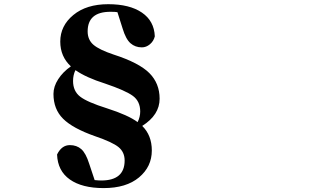

<svg xmlns="http://www.w3.org/2000/svg" viewBox="-20 -790 1540 938"><path d="M502.9 -260.7Q606.4 -227.5 652.3 -193.4Q665 -218.8 665 -245.1Q665 -294.9 629.4 -321.3Q593.8 -347.7 493.2 -381.8Q400.4 -411.1 348.6 -447.3Q336.9 -423.8 336.9 -394.5Q336.9 -344.7 371.6 -317.9Q406.2 -291 502.9 -260.7ZM579.1 -650.4 553.7 -730.5Q543.9 -732.4 519.5 -732.4Q408.2 -732.4 408.2 -636.7Q408.2 -595.7 436.5 -571.3Q464.8 -546.9 535.2 -523.4Q659.2 -483.4 709.5 -433.1Q759.8 -382.8 759.8 -307.6Q759.8 -228.5 674.8 -174.8Q721.7 -128.9 721.7 -54.7Q721.7 24.4 659.2 76.7Q596.7 128.9 486.3 128.9Q380.9 128.9 321.3 86.9Q261.7 44.9 258.8 -35.2Q281.2 -81.1 321.3 -81.1Q354.5 -81.1 377 -61.5Q399.4 -42 416 10.7L442.4 89.8Q461.9 91.8 474.6 91.8Q588.9 91.8 588.9 -5.9Q588.9 -46.9 559.1 -71.3Q529.3 -95.7 443.4 -125Q335 -163.1 288.1 -210Q241.2 -256.8 241.2 -331.1Q241.2 -367.2 264.2 -402.8Q287.1 -438.5 326.2 -465.8Q274.4 -513.7 274.4 -586.9Q274.4 -664.1 338.4 -716.8Q402.3 -769.5 508.8 -769.5Q613.3 -769.5 673.3 -728.5Q733.4 -687.5 736.3 -612.3Q730.5 -588.9 712.4 -573.7Q694.3 -558.6 672.9 -558.6Q640.6 -558.6 617.7 -578.6Q594.7 -598.6 579.1 -650.4Z"/></svg>

Font: Bpmf Zihi Serif Heavy
Style: Heavy
Weight: 900
Foundry: But Ko
Version: Version 1.320